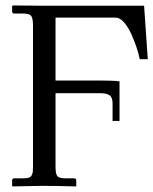

<svg xmlns="http://www.w3.org/2000/svg" viewBox="-20 -666 549 687"><path d="M495.6 -645.5 508.8 -454.1H480Q476.6 -472.2 468.8 -495.8Q460.9 -519.5 449.7 -544.4Q438.5 -569.3 423.6 -586.2Q408.7 -603 393.6 -603H178.7V-377.9H337.9Q386.2 -377.9 407.7 -375V-233.4H382.8V-295.9Q382.8 -317.4 372.3 -325Q361.8 -332.5 337.9 -332.5H178.7V-70.8Q178.7 -43.5 185.3 -35.6Q191.9 -27.8 215.3 -27.8H244.6Q252.9 -27.8 252.9 -20.5V-1L252 1Q178.2 -1 131.3 -1L24.9 1L23.4 -1V-20.5Q23.4 -27.8 31.2 -27.8H61Q74.7 -27.8 82.3 -30Q89.8 -32.2 93.3 -38.8Q96.7 -45.4 97.4 -51.5Q98.1 -57.6 98.1 -71.3V-574.2Q98.1 -601.1 91.3 -609.4Q84.5 -617.7 61 -617.7H31.2Q23.4 -617.7 23.4 -624.5V-644L25.4 -646.5L128.9 -645.5Z"/></svg>

Font: Libertinage
Style: b
Weight: 400
Designer: OSP
Foundry: OSP
Version: Version 1.0; 2008; OFL relea